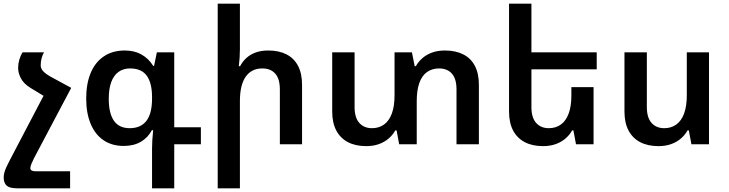

<svg xmlns="http://www.w3.org/2000/svg" viewBox="-41 -780 3939 1038"><path d="M-21 180Q-21 166 -17.5 153Q-14 140 -6.5 123.5Q1 107 13 84L242 -353L344 -305L143 75Q135 91 129 105.5Q123 120 123 129Q123 137 130 141.5Q137 146 150 146H338V238H51Q11 238 -5 223.5Q-21 209 -21 180ZM344 -305 204 -256 122 -306Q87 -328 72 -356.5Q57 -385 57 -413Q57 -435 63.5 -457.5Q70 -480 81 -497H197Q189 -484 184 -465.5Q179 -447 179 -427Q179 -409 193 -394.5Q207 -380 228 -368Z M781 238V23Q781 2 782.5 -23Q784 -48 787 -76H780Q759 -36 720.5 -13.5Q682 9 628 9Q564 9 518.5 -22Q473 -53 449 -111Q425 -169 425 -247Q425 -327 449 -385Q473 -443 520 -475Q567 -507 634 -507Q686 -507 724.5 -485Q763 -463 787 -424H792L807 -497H901V-92H1045V0H901V238ZM660 -87Q720 -87 750.5 -126.5Q781 -166 781 -247V-255Q781 -331 752.5 -370.5Q724 -410 662 -410Q626 -410 600 -391.5Q574 -373 560.5 -336.5Q547 -300 547 -246Q547 -167 575 -127Q603 -87 660 -87Z M1256 -760V-513Q1256 -491 1254.5 -468Q1253 -445 1250 -422H1257Q1270 -447 1290.5 -466Q1311 -485 1340.5 -496Q1370 -507 1409 -507Q1467 -507 1508 -486Q1549 -465 1570.5 -423.5Q1592 -382 1592 -321V0H1472V-296Q1472 -354 1447 -382Q1422 -410 1377 -410Q1319 -410 1287.5 -365.5Q1256 -321 1256 -233V238H1136V-760Z M2365 -507Q2422 -507 2463.5 -486Q2505 -465 2526.5 -423.5Q2548 -382 2548 -321V0H2427V-296Q2427 -354 2402 -382Q2377 -410 2333 -410Q2295 -410 2267.5 -390.5Q2240 -371 2226 -331.5Q2212 -292 2212 -233V0H2117L2103 -75H2096Q2083 -51 2060.5 -31.5Q2038 -12 2007.5 -1Q1977 10 1939 10Q1881 10 1840 -11.5Q1799 -33 1777 -74.5Q1755 -116 1755 -177V-497H1876V-201Q1876 -144 1901.5 -115.5Q1927 -87 1970 -87Q2008 -87 2035.5 -107Q2063 -127 2077.5 -166.5Q2092 -206 2092 -264V-497H2186L2201 -422H2207Q2221 -447 2243 -466Q2265 -485 2295.5 -496Q2326 -507 2365 -507Z M3168 -309V0H3073L3059 -75H3052Q3039 -51 3016.5 -31.5Q2994 -12 2963.5 -1Q2933 10 2895 10Q2837 10 2796 -11.5Q2755 -33 2733 -74.5Q2711 -116 2711 -177V-760H2832V-201Q2832 -144 2857.5 -115.5Q2883 -87 2926 -87Q2964 -87 2991.5 -107Q3019 -127 3033.5 -166.5Q3048 -206 3048 -264V-309ZM2770 -497H3185V-405H2770Z M3792 -497V0H3697L3683 -75H3676Q3663 -51 3640.5 -31.5Q3618 -12 3587.5 -1Q3557 10 3519 10Q3461 10 3420 -11.5Q3379 -33 3357 -74.5Q3335 -116 3335 -177V-497H3456V-201Q3456 -144 3481.5 -115.5Q3507 -87 3550 -87Q3588 -87 3615.5 -107Q3643 -127 3657.5 -166.5Q3672 -206 3672 -264V-497Z"/></svg>

Font: Noto Sans Armenian SemiBold
Style: Regular
Weight: 600
Designer: Monotype Design Team
Foundry: Monotype Imaging Inc.
Version: Version 2.007